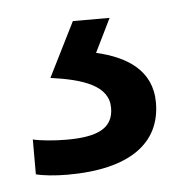

<svg xmlns="http://www.w3.org/2000/svg" viewBox="-32 -31 288 302"><g transform="rotate(-5 112.5 120.0)"><path d="M212 139C212 88 173 64 125 53L151 0H93L50 86C101 93 141 106 141 141C141 174 115 185 67 185C48 185 26 183 14 180V235C25 238 44 240 64 240C162 240 212 203 212 139Z"/></g></svg>

Font: Noto Sans Mahajani
Style: Regular
Weight: 400
Designer: Monotype Design Team
Foundry: Monotype Imaging Inc.
Version: Version 2.003